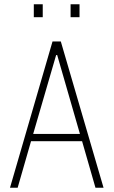

<svg xmlns="http://www.w3.org/2000/svg" viewBox="-20 -883 534 903"><path d="M27 0 227 -688H266L467 0H429L366 -219H126L63 0ZM136 -253H356L249 -624H244ZM139 -802V-863H181V-802ZM312 -802V-863H354V-802Z"/></svg>

Font: Saira Condensed Thin
Style: Regular
Weight: 250
Width: 3
Designer: Hector Gatti with collaboration of the Omnibus-Type team
Foundry: Omnibus-Type
Version: Version 1.101